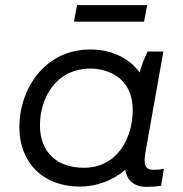

<svg xmlns="http://www.w3.org/2000/svg" viewBox="-20 -720 711 745"><path d="M549 5C569 5 585 4 605 1L616 -65C603 -62 590 -61 576 -61C544 -61 536 -80 544 -127L614 -520H553C540 -495 529 -466 522 -439C481 -494 415 -528 330 -528C153 -528 55 -374 55 -227C55 -90 146 4 290 4C352 4 416 -18 466 -61C473 -19 501 5 549 5ZM331 -454C381 -454 495 -431 495 -292C495 -188 438 -69 305 -69C200 -69 135 -131 135 -233C135 -341 198 -454 331 -454ZM267 -636H539L551 -700H279Z"/></svg>

Font: Fixel Display 20240404
Style: Italic
Weight: 400
Italic angle: -10°
Designer: AlfaBravo + MacPaw
Foundry: Kyrylo Tkachov, Marchela Mozhyna, Serhii Makarenko, Maria Weinstein, Zakhar Kryvoshyya
Version: Version 1.211;Glyphs 3.2 (3225)